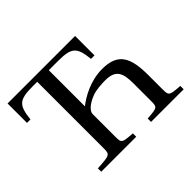

<svg xmlns="http://www.w3.org/2000/svg" viewBox="-139 -870 1090 1090"><g transform="rotate(-45 406.0 -325.0)"><path d="M21 -494H49C60 -596 80 -618 190 -618H227V-87C227 -34 224 -33 123 -27V0H404V-27C321 -33 320 -34 320 -87V-264C320 -301 377 -328 401 -337C430 -348 474 -351 507 -351C591 -351 607 -307 607 -225V-87C607 -34 606 -33 523 -27V0H785V-27C702 -33 700 -34 700 -87V-196C700 -336 670 -409 539 -409C445 -409 364 -363 320 -328V-618H394C504 -618 524 -596 535 -494H563V-650H21Z"/></g></svg>

Font: erewhon
Style: Regular
Weight: 400
Version: Version 1.0.0